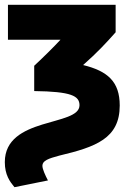

<svg xmlns="http://www.w3.org/2000/svg" viewBox="-30 -564 547 797"><path d="M315 -294C417 -269 467 -225 467 -126C467 11 367 46 216 82C171 94 146 103 146 124C146 138 158 164 169 185L30 213C11 190 -10 162 -10 109C-10 -81 300 -38 300 -127C300 -166 266 -184 112 -186V-291C155 -331 192 -368 221 -399H3V-544H450V-430C411 -386 374 -346 315 -294Z"/></svg>

Font: Repo ExtraBold
Style: Bold
Weight: 700
Designer: Stefan Peev
Foundry: Context Ltd
Version: Version 1.502